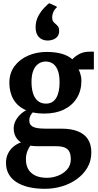

<svg xmlns="http://www.w3.org/2000/svg" viewBox="-20 -884 600 1170"><path d="M253.5 266.5Q198 266.5 154 256Q110 245.5 79.2 225.2Q48.5 205 32.5 175.8Q16.5 146.5 16.5 108.5Q16.5 77 28.8 52Q41 27 61.8 9.8Q82.5 -7.5 108 -16.5Q86 -30.5 74.8 -52.2Q63.5 -74 63.5 -102Q63.5 -124 73.5 -145Q83.5 -166 100.8 -183.5Q118 -201 139.5 -212Q87.5 -234.5 62.2 -278Q37 -321.5 37 -379Q37 -438.5 68.5 -480.8Q100 -523 151.8 -545.2Q203.5 -567.5 263 -567.5Q317.5 -567.5 356.8 -556.2Q396 -545 421 -522.5Q432 -537 459.8 -553Q487.5 -569 523.5 -569H552V-460.5H459Q464 -451.5 467.8 -440.2Q471.5 -429 473.8 -417Q476 -405 476 -391.5Q476 -331.5 448.2 -286.5Q420.5 -241.5 370.2 -216.8Q320 -192 250.5 -192Q231 -192 213.2 -193.8Q195.5 -195.5 179.5 -199Q169.5 -188.5 164 -176.5Q158.5 -164.5 158.5 -149.5Q158.5 -123 180.8 -111.5Q203 -100 258 -100H354Q414.5 -100 455.2 -83.5Q496 -67 516.2 -35Q536.5 -3 536.5 44.5Q536.5 96 512.8 137Q489 178 448.5 207.2Q408 236.5 357.5 251.5Q307 266.5 253.5 266.5ZM267.5 199.5Q300 199.5 333.2 186.8Q366.5 174 389 148.8Q411.5 123.5 411.5 86.5Q411.5 59 403.2 41.5Q395 24 375.2 15.5Q355.5 7 320.5 7H209.5Q197.5 7 186 6Q174.5 5 165 3.5Q154 18 146 39Q138 60 138 88Q138 122 152.2 147Q166.5 172 195.2 185.8Q224 199.5 267.5 199.5ZM260 -252.5Q301.5 -252.5 322.2 -286.8Q343 -321 343 -381.5Q343 -425.5 332.8 -453.5Q322.5 -481.5 303.5 -495.2Q284.5 -509 258.5 -509Q233.5 -509 213.8 -495.2Q194 -481.5 183 -454Q172 -426.5 172 -385Q172 -344.5 181.5 -314.8Q191 -285 210.8 -268.8Q230.5 -252.5 260 -252.5ZM270 -637Q237.5 -637 217.2 -657.8Q197 -678.5 197 -717.5Q197 -755.5 213.2 -785.8Q229.5 -816 249.2 -836.2Q269 -856.5 279 -864H281L324.5 -844.5L326 -837.5Q314 -830 306 -812.8Q298 -795.5 298 -777.5Q298 -761 304.5 -752.5Q311 -744 319.5 -737.5Q328 -730.5 334.2 -721.8Q340.5 -713 340.5 -696Q340.5 -674 329.5 -661Q318.5 -648 302.5 -642.5Q286.5 -637 272.5 -637Z"/></svg>

Font: Merriweather 24pt SemiCondensed
Style: Bold
Weight: 700
Width: 4
Designer: Eben Sorkin
Foundry: Eben Sorkin
Version: Version 2.100